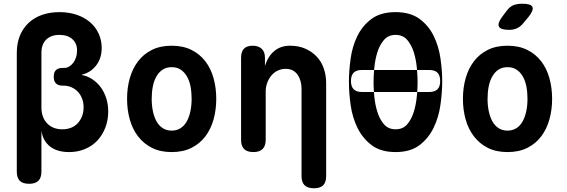

<svg xmlns="http://www.w3.org/2000/svg" viewBox="-20 -805 3040 1029"><path d="M136 180Q102 180 86 164Q70 148 70 114V-521Q70 -573 86.5 -613.5Q103 -654 133.5 -682.5Q164 -711 206 -725.5Q248 -740 299 -740Q349 -740 390.5 -726Q432 -712 462 -686.5Q492 -661 508.5 -625.5Q525 -590 525 -548Q525 -493 495.5 -454.5Q466 -416 419 -405V-403Q450 -397 476 -379.5Q502 -362 520.5 -336.5Q539 -311 549.5 -278Q560 -245 560 -208Q560 -161 544.5 -121Q529 -81 502 -52Q475 -23 436 -6.5Q397 10 351 10Q286 10 248 -20Q210 -50 202 -104V114Q202 148 185.5 164Q169 180 136 180ZM325 -441Q338 -441 350 -448Q362 -455 371.5 -467Q381 -479 387 -496.5Q393 -514 393 -535Q393 -572 368 -595Q343 -618 298 -618Q254 -618 228 -593Q202 -568 202 -521V-229Q202 -176 232.5 -144Q263 -112 314 -112Q339 -112 360 -120Q381 -128 396 -144Q411 -160 419.5 -181.5Q428 -203 428 -229Q428 -256 419.5 -277.5Q411 -299 396.5 -314Q382 -329 362.5 -337.5Q343 -346 320 -346H316Q292 -346 280 -358Q268 -370 268 -394Q268 -418 280 -429.5Q292 -441 316 -441Z M900 10Q839 10 794.5 -12.5Q750 -35 720 -74Q690 -113 675.5 -165Q661 -217 661 -275Q661 -334 675.5 -385.5Q690 -437 719.5 -476Q749 -515 794 -537.5Q839 -560 900 -560Q961 -560 1006 -537.5Q1051 -515 1080.5 -476.5Q1110 -438 1124.5 -386Q1139 -334 1139 -275Q1139 -217 1124.5 -165Q1110 -113 1080.5 -74Q1051 -35 1006 -12.5Q961 10 900 10ZM900 -105Q927 -105 947.5 -118Q968 -131 981 -154.5Q994 -178 1000.5 -209Q1007 -240 1007 -275Q1007 -311 1001 -342Q995 -373 981.5 -396Q968 -419 948 -432Q928 -445 900 -445Q872 -445 852 -432Q832 -419 818.5 -395.5Q805 -372 799 -341Q793 -310 793 -275Q793 -240 799.5 -209Q806 -178 819 -154.5Q832 -131 852.5 -118Q873 -105 900 -105Z M1404 -56Q1404 -23 1387.5 -6.5Q1371 10 1338 10Q1304 10 1288 -6.5Q1272 -23 1272 -56V-495Q1272 -528 1287.5 -544Q1303 -560 1334 -560Q1364 -560 1382 -544Q1400 -528 1400 -495V-452Q1416 -503 1450 -531.5Q1484 -560 1534 -560Q1580 -560 1615.5 -544.5Q1651 -529 1676.5 -502.5Q1702 -476 1715 -439Q1728 -402 1728 -359V138Q1728 172 1712 188Q1696 204 1662 204Q1629 204 1612.5 188Q1596 172 1596 138V-331Q1596 -350 1591 -369Q1586 -388 1576 -403Q1566 -418 1550 -427Q1534 -436 1511 -436Q1487 -436 1467 -426Q1447 -416 1433 -398.5Q1419 -381 1411.5 -359.5Q1404 -338 1404 -315Z M2100 10Q2021 10 1972.5 -26.5Q1924 -63 1896.5 -118.5Q1869 -174 1859.5 -240Q1850 -306 1850 -366Q1850 -424 1859 -490Q1868 -556 1895 -611.5Q1922 -667 1971 -703.5Q2020 -740 2100 -740Q2179 -740 2228 -704Q2277 -668 2304 -613Q2331 -558 2340.5 -493Q2350 -428 2350 -370Q2350 -309 2340.5 -242.5Q2331 -176 2303.5 -119.5Q2276 -63 2227.5 -26.5Q2179 10 2100 10ZM1920 -312H1984Q1985 -301 1986 -289Q1990 -246 2002 -206.5Q2014 -167 2037.5 -139.5Q2061 -112 2100 -112Q2140 -112 2163 -139.5Q2186 -167 2198 -206.5Q2210 -246 2214 -290L2216 -312H2280Q2310 -312 2324.5 -326.5Q2339 -341 2339 -371Q2339 -401 2324.5 -415.5Q2310 -430 2280 -430H2215Q2214 -436 2214 -441Q2210 -485 2198 -524Q2186 -563 2163 -590.5Q2140 -618 2100 -618Q2061 -618 2037.5 -590.5Q2014 -563 2002 -523.5Q1990 -484 1986 -441Q1986 -435 1985 -430H1920Q1890 -430 1875.5 -415.5Q1861 -401 1861 -371Q1861 -341 1875.5 -326.5Q1890 -312 1920 -312ZM2216 -312H1984Q1982 -342 1982 -365Q1982 -393 1985 -430H2215Q2218 -393 2218 -366Q2218 -342 2216 -312Z M2700 10Q2639 10 2594.5 -12.5Q2550 -35 2520 -74Q2490 -113 2475.5 -165Q2461 -217 2461 -275Q2461 -334 2475.5 -385.5Q2490 -437 2519.5 -476Q2549 -515 2594 -537.5Q2639 -560 2700 -560Q2761 -560 2806 -537.5Q2851 -515 2880.5 -476.5Q2910 -438 2924.5 -386Q2939 -334 2939 -275Q2939 -217 2924.5 -165Q2910 -113 2880.5 -74Q2851 -35 2806 -12.5Q2761 10 2700 10ZM2700 -105Q2727 -105 2747.5 -118Q2768 -131 2781 -154.5Q2794 -178 2800.5 -209Q2807 -240 2807 -275Q2807 -311 2801 -342Q2795 -373 2781.5 -396Q2768 -419 2748 -432Q2728 -445 2700 -445Q2672 -445 2652 -432Q2632 -419 2618.5 -395.5Q2605 -372 2599 -341Q2593 -310 2593 -275Q2593 -240 2599.5 -209Q2606 -178 2619 -154.5Q2632 -131 2652.5 -118Q2673 -105 2700 -105ZM2783 -679Q2768 -661 2749.5 -653Q2731 -645 2708 -645Q2663 -645 2654 -662.5Q2645 -680 2672 -716L2697 -749Q2714 -771 2733.5 -778Q2753 -785 2780 -785Q2826 -785 2833.5 -767.5Q2841 -750 2813 -715Z"/></svg>

Font: Maple Mono
Style: Bold
Weight: 700
Monospace: yes
Designer: subframe7536
Version: Version 7.200